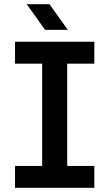

<svg xmlns="http://www.w3.org/2000/svg" viewBox="-20 -900 524 920"><path d="M52 0V-105H182V-595H52V-700H432V-595H302V-105H432V0ZM196 -757 108 -880H217L305 -757Z"/></svg>

Font: MuseoModerno SemiBold Medium
Style: Regular
Weight: 500
Version: Version 1.001